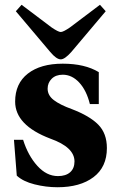

<svg xmlns="http://www.w3.org/2000/svg" viewBox="-20 -767 486 799"><path d="M38.1 -185.1H76.2Q96.7 -119.6 135.3 -76.9Q173.8 -34.2 221.2 -34.2Q253.9 -34.2 272 -50.3Q290 -66.4 290 -95.2Q290 -154.3 189.9 -189.9Q43 -245.6 43 -344.2Q43 -419.4 95.9 -460.7Q148.9 -502 241.2 -502Q333 -502 391.1 -466.8V-334H354Q339.8 -391.1 309.6 -423.6Q279.3 -456.1 241.2 -456.1Q211.9 -456.1 195.1 -439.2Q178.2 -422.4 178.2 -397.9Q178.2 -370.1 204.1 -350.3Q230 -330.6 278.8 -313Q353 -284.7 388.9 -248.3Q424.8 -211.9 424.8 -150.9Q424.8 -71.8 369.1 -29.8Q313.5 12.2 219.2 12.2Q171.4 12.2 123.8 0.2Q76.2 -11.7 49.8 -36.1ZM45.9 -720.2 69.8 -747.1 194.8 -652.8Q222.7 -633.8 232.9 -633.8Q243.2 -633.8 271 -652.8L396 -747.1L419.9 -720.2L276.9 -550.8Q249.5 -520 232.9 -520Q214.8 -520 189 -550.8Z"/></svg>

Font: Linguistics Pro
Style: Bold
Weight: 700
Designer: Stefan Peev, Context Ltd
Foundry: Stefan Peev, Context Ltd
Version: Version 001.000